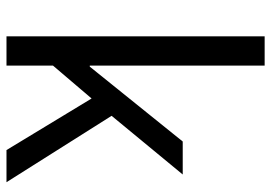

<svg xmlns="http://www.w3.org/2000/svg" viewBox="-142 -694 836 592"><g transform="rotate(90 276.0 -398.0)"><path d="M92.1 0V-796H182.3V-256.8H185.5L416.3 -543.4H518L337.1 -324.1L541.8 0H442.7L283.7 -262.4L182.3 -143.4V0Z"/></g></svg>

Font: Noto Sans JP
Style: Regular
Weight: 100
Designer: Ryoko NISHIZUKA 西塚涼子 (kana, bopomofo & ideographs); Paul D. Hunt (Latin, Greek & Cyrillic); Sandoll Communications 산돌커뮤니
Foundry: Adobe
Version: Version 2.004;hotconv 1.0.118;makeotfexe 2.5.65603